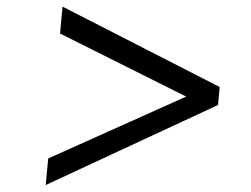

<svg xmlns="http://www.w3.org/2000/svg" viewBox="-20 -564 743 568"><path d="M115.2 -16.6 122.6 -95.2 530.8 -278.3 157.7 -464.8 165 -544.4 629.9 -306.6 625 -253.4Z"/></svg>

Font: Gelasio
Style: Bold Italic
Weight: 700
Italic angle: -8.5°
Designer: Eben Sorkin
Foundry: Eben Sorkin
Version: Version 1.008